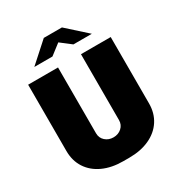

<svg xmlns="http://www.w3.org/2000/svg" viewBox="-205 -1025 1098 1174"><g transform="rotate(-30 343.5 -438.0)"><path d="M263 -686V-221Q263 -188 286.5 -167Q310 -146 344 -146Q378 -146 401.5 -167Q425 -188 425 -221V-686H635V-218Q635 -149 601.5 -97.5Q568 -46 507 -18Q446 10 365 10H322Q241 10 180 -18Q119 -46 85.5 -97.5Q52 -149 52 -218V-686ZM341 -818 267 -761H139L278 -886H406L545 -761H415Z"/></g></svg>

Font: Chivo Black
Style: Regular
Weight: 900
Designer: Hector Gatti
Foundry: Omnibus-Type
Version: Version 1.007